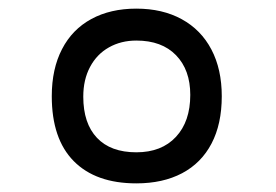

<svg xmlns="http://www.w3.org/2000/svg" viewBox="-20 -498 640 445"><path d="M100 -275Q100 -338.5 123.8 -384.2Q147.5 -430 191.8 -454Q236 -478 296 -478Q356.5 -478 401.2 -453.5Q446 -429 470 -383.2Q494 -337.5 494 -275Q494 -210.5 470.2 -165.2Q446.5 -120 402 -96.5Q357.5 -73 296 -73Q202 -73 151 -124.5Q100 -176 100 -275ZM421 -278Q421 -336 388 -370Q355 -404 296 -404Q260.5 -404 232.5 -388.2Q204.5 -372.5 188.8 -343Q173 -313.5 173 -274Q173 -212 204.8 -178.5Q236.5 -145 296 -145Q354.5 -145 387.8 -180.8Q421 -216.5 421 -278Z"/></svg>

Font: JuliaMono
Style: Italic
Weight: 400
Italic angle: -9°
Monospace: yes
Designer: cormullion
Foundry: corm
Version: Version 0.057; ttfautohint (v1.8.4)